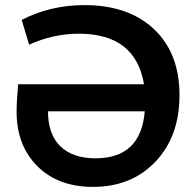

<svg xmlns="http://www.w3.org/2000/svg" viewBox="-20 -722 768 752"><path d="M344 10Q208 10 126.5 -71Q45 -152 45 -285Q45 -324 51 -392H544Q511 -590 289 -590Q189 -590 94 -547L65 -644Q177 -702 311 -702Q483 -702 583 -608Q683 -514 683 -349Q683 -188 589 -89Q495 10 344 10ZM354 -102Q532 -102 547 -286H168Q168 -196 216.5 -149Q265 -102 354 -102Z"/></svg>

Font: Cantarell
Style: Bold
Weight: 700
Designer: Dave Crossland, Nikolaus Waxweiler, Florian Fecher, Jacques Le Bailly, Eben Sorkin, Alexei Vanyashin, Alexios Zavras, Em
Version: Version 0.303